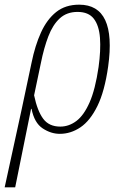

<svg xmlns="http://www.w3.org/2000/svg" viewBox="-80 -563 521 822"><path d="M55 -294Q70 -368 95.5 -424Q121 -480 160.5 -511.5Q200 -543 259 -543Q420 -543 383 -278Q368 -172 337 -109Q306 -46 264.5 -18Q223 10 176 10Q138 10 102.5 -13.5Q67 -37 55 -97H53L-15 239H-60L13 -96ZM178 -21Q215 -21 247 -45Q279 -69 303.5 -124.5Q328 -180 342 -276Q352 -348 348 -401Q344 -454 321.5 -483Q299 -512 252 -512Q206 -512 176 -484.5Q146 -457 127 -407.5Q108 -358 95 -293L66 -155Q80 -88 105 -54.5Q130 -21 178 -21Z"/></svg>

Font: Noto Serif ExtraCondensed ExtraLight
Style: Italic
Weight: 200
Width: 2
Italic angle: -12°
Designer: Monotype Design Team
Foundry: Monotype Imaging Inc.
Version: Version 2.014; ttfautohint (v1.8.4.7-5d5b)